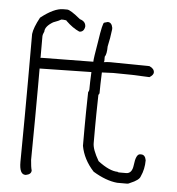

<svg xmlns="http://www.w3.org/2000/svg" viewBox="-49 -714 694 753"><g transform="rotate(5 297.5 -338.0)"><path d="M97.7 -428.2V-357.4Q97.7 -252.9 95.7 -68.4Q97.7 -40 101.6 -27.3Q101.6 -11.7 80.1 -7.8H78.1Q54.7 -7.8 54.7 -56.6V-58.6Q56.6 -253.4 56.6 -377V-560.5Q59.6 -585.9 82 -627Q133.8 -668 169.9 -668H185.5Q198.2 -668 238.3 -634.8Q261.7 -627.9 261.7 -607.4Q258.3 -585.9 240.2 -585.9Q212.9 -598.1 187.5 -623Q187.5 -626.5 173.8 -627H166Q158.7 -622.1 134.8 -613.3Q103.5 -594.7 103.5 -574.2Q97.7 -561.5 97.7 -556.6V-469.7L101.6 -470.7L305.2 -473.1Q305.2 -485.8 316.9 -553.2Q328.1 -629.4 334.5 -629.4L348.1 -633.3Q363.8 -633.3 367.7 -611.8V-606Q363.8 -571.8 356 -537.6Q356 -507.3 348.1 -496.6V-479L346.2 -475.1Q362.8 -477.1 371.6 -477.1Q414.6 -477.1 525.9 -475.1Q545.4 -466.8 545.4 -451.7Q545.4 -441.9 529.8 -432.1Q465.3 -436 387.2 -436Q351.1 -434.1 342.3 -434.1Q340.3 -382.3 340.3 -352.1Q338.4 -346.2 336.4 -346.2Q334.5 -260.7 334.5 -219.2V-154.8Q334.5 -129.9 359.9 -86.4Q405.8 -51.3 438 -51.3Q438 -49.3 445.8 -49.3H471.2Q494.6 -49.3 498.5 -82.5Q503.4 -127.4 520 -127.4H523.9Q539.6 -127.4 543.5 -106Q543.5 -70.8 529.8 -41.5Q525.4 -26.4 490.7 -12.2Q484.4 -8.3 479 -8.3H439.9Q396 -12.2 344.2 -43.5Q303.2 -87.9 293.5 -141.1V-213.4Q293.5 -262.2 295.4 -352.1Q299.3 -358.4 299.3 -363.8V-369.6Q299.3 -390.1 301.3 -432.1Z"/></g></svg>

Font: CEF Fonts CJK
Style: Regular
Weight: 400
Designer: PartyBoss (派对大魔王)
Version: Release 2.25